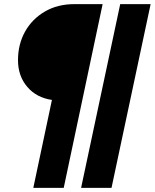

<svg xmlns="http://www.w3.org/2000/svg" viewBox="-20 -718 748 928"><path d="M141 190 231 -235Q156 -246 111.5 -298.5Q67 -351 67 -427Q67 -504 101 -565Q135 -626 196.5 -662Q258 -698 339 -698H476L288 190ZM372 190 561 -698H708L519 190Z"/></svg>

Font: Azeret Mono Thin ExtraBold
Style: Italic
Weight: 800
Italic angle: -12°
Version: Version 1.002